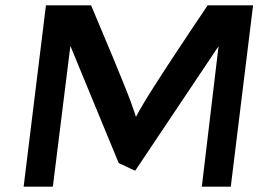

<svg xmlns="http://www.w3.org/2000/svg" viewBox="-20 -713 973 723"><path d="M489 -70 803 -539 740 -10H849L933 -693H762C706 -610 547 -373 505 -297L492 -273L484 -297C459 -374 359 -606 323 -693H153L69 -10H179L245 -540L427 -99Z"/></svg>

Font: Bluebird
Style: LiExtObl
Weight: 300
Designer: Jasper
Foundry: Cannot Into Space Fonts
Version: Version 0.98